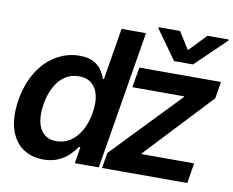

<svg xmlns="http://www.w3.org/2000/svg" viewBox="-83 -878 1209 995"><g transform="rotate(10 521.5 -380.5)"><path d="M203.1 9.8Q138.7 9.3 93.3 -23.4Q47.9 -56.2 28.8 -119.1Q9.8 -182.1 23.9 -272Q39.6 -363.3 80.1 -425.8Q120.6 -488.3 177 -520.5Q233.4 -552.7 296.4 -552.7Q344.2 -552.7 372.6 -536.6Q400.9 -520.5 415.3 -497.8Q429.7 -475.1 436 -455.6H441.4L486.3 -727.5H614.7L494.6 0H368.7L382.3 -86.4H374.5Q361.3 -66.4 339.1 -43.9Q316.9 -21.5 283.4 -6.1Q250 9.3 203.1 9.8ZM253.9 -95.7Q295.4 -95.7 328.1 -117.9Q360.8 -140.1 383.1 -179.9Q405.3 -219.7 414.1 -272.5Q422.9 -325.7 414.1 -364.7Q405.3 -403.8 379.6 -425.5Q354 -447.3 312 -447.3Q269.5 -447.3 237.3 -424.8Q205.1 -402.3 184.6 -362.8Q164.1 -323.2 155.8 -272.5Q147.5 -221.7 155 -181.6Q162.6 -141.6 187.3 -118.7Q211.9 -95.7 253.9 -95.7ZM511.7 0 525.4 -81.5 864.7 -434.6 866.2 -439.5H593.8L611.8 -545.9H1041.5L1026.9 -457.5L702.1 -111.3L700.7 -106.4H977.5L960.4 0ZM786.6 -769.5 843.8 -678.7 930.7 -769.5H1043.5L1042.5 -764.2L882.8 -610.4H783.2L673.3 -764.2L674.3 -769.5Z"/></g></svg>

Font: Inter Tight SemiBold
Style: Italic
Weight: 600
Italic angle: -9.39999°
Designer: Rasmus Andersson
Foundry: rsms
Version: Version 3.004